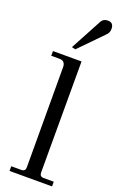

<svg xmlns="http://www.w3.org/2000/svg" viewBox="-178 -990 642 1036"><g transform="rotate(20 142.5 -472.0)"><path d="M272 -27V0H28V-27H86Q109 -27 109 -50L108 -627Q107 -661 74 -661H27V-688H191V-50Q191 -27 214 -27ZM283 -908Q283 -887 270 -874L137 -738L116 -743L213 -924Q224 -944 250 -944Q283 -944 283 -908Z"/></g></svg>

Font: GFS Didot
Style: Regular
Weight: 400
Designer: Takis Katsoulidis and George D. Matthiopoulos
Foundry: Takis Katsoulidis and George D. Matthiopoulos
Version: Version 1.0